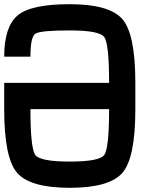

<svg xmlns="http://www.w3.org/2000/svg" viewBox="-20 -895 790 915"><path d="M312.5 0Q125 0 62.5 -70.3Q0 -140.6 0 -375V-500H500Q500 -687.5 476.6 -718.8Q453.1 -750 312.5 -750Q171.9 -750 148.4 -734.4Q125 -718.8 125 -625H0Q0 -765.6 62.5 -820.3Q125 -875 312.5 -875Q500 -875 562.5 -804.7Q625 -734.4 625 -500V-375Q625 -140.6 562.5 -70.3Q500 0 312.5 0ZM312.5 -125Q453.1 -125 476.6 -156.2Q500 -187.5 500 -375H125Q125 -187.5 148.4 -156.2Q171.9 -125 312.5 -125Z"/></svg>

Font: CraftyPE
Style: Regular
Weight: 400
Designer: Erek Butcher
Foundry: Haunted Coop
Version: Version 0.018;April 4, 2024;FontCreator 15.0.0.2962 64-bit